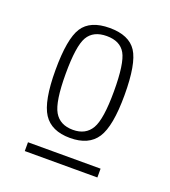

<svg xmlns="http://www.w3.org/2000/svg" viewBox="-83 -739 454 512"><g transform="rotate(20 144.0 -483.0)"><path d="M46 -521Q46 -610 67.5 -643Q89 -676 144 -676Q199 -676 220.5 -643Q242 -610 242 -521Q242 -433 219.5 -398.5Q197 -364 144 -364Q91 -364 68.5 -398.5Q46 -433 46 -521ZM75 -521Q75 -442 91 -414.5Q107 -387 144 -387Q180 -387 196 -414.5Q212 -442 212 -521Q212 -600 197 -626.5Q182 -653 144 -653Q106 -653 90.5 -626.5Q75 -600 75 -521ZM43 -290V-315H249V-290Z"/></g></svg>

Font: Georama SemiCondensed ExtraLight
Style: Regular
Weight: 200
Width: 4
Designer: Jean-Baptiste Levee
Foundry: Production Type
Version: Version 1.000